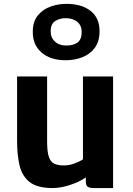

<svg xmlns="http://www.w3.org/2000/svg" viewBox="-20 -944 671 972"><path d="M246 8Q168.5 8 130 -22.5Q91.5 -53 79 -106.5Q66.5 -160 66.5 -230V-557H218.5V-228Q218.5 -175.5 227.5 -149.5Q236.5 -123.5 255.2 -115Q274 -106.5 303.5 -106.5Q331 -106.5 359 -117.2Q387 -128 400 -137.5V-557H552.5V8H455.5Q435.5 8 425 2Q414.5 -4 414.5 -26V-46Q383 -23.5 335.2 -7.8Q287.5 8 246 8ZM313 -639Q234.5 -639 189.5 -678.8Q144.5 -718.5 146 -785.5Q146.5 -836 172 -866.5Q197.5 -897 236.2 -910.8Q275 -924.5 316.5 -924.5Q394 -924.5 439.5 -888.2Q485 -852 484 -783.5Q483.5 -733 459.2 -701Q435 -669 396.2 -654Q357.5 -639 313 -639ZM314 -713.5Q350 -713 371.8 -728.2Q393.5 -743.5 393.5 -782Q393.5 -815.5 371 -833.5Q348.5 -851.5 314 -852Q284 -852.5 260.2 -838Q236.5 -823.5 236.5 -785Q236.5 -753.5 258 -733.5Q279.5 -713.5 314 -713.5Z"/></svg>

Font: Merriweather Sans
Style: Bold
Weight: 700
Designer: Eben Sorkin
Foundry: Eben Sorkin
Version: Version 1.008; ttfautohint (v1.7.19-72a1) -l 8 -r 50 -G 200 